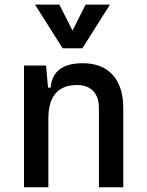

<svg xmlns="http://www.w3.org/2000/svg" viewBox="-20 -796 626 816"><path d="M400.4 0V-336.9Q400.4 -383.8 376 -409.2Q351.6 -434.6 307.6 -434.6Q185.5 -434.6 185.5 -291V0H82V-517.6H175.8L184.1 -423.8H195.3Q204.1 -527.3 332 -527.3Q414.1 -527.3 459 -477.5Q503.9 -427.7 503.9 -336.9V0ZM246.1 -590.8 128.9 -776.4H232.4L288.1 -666L343.8 -776.4H447.3L330.1 -590.8Z"/></svg>

Font: CaskaydiaCove NFP
Style: Regular
Weight: 400
Designer: Aaron Bell
Foundry: Saja Typeworks
Version: Version 2111.001; VTT 6.35;Nerd Fonts 3.1.1